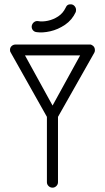

<svg xmlns="http://www.w3.org/2000/svg" viewBox="-20 -864 484 884"><path d="M26 -634Q26 -645 33.5 -652Q41 -659 52 -659H392Q393 -659 394 -659Q396 -659 397 -659Q398 -659 400 -658Q401 -658 402 -657Q403 -657 404 -656Q417 -649 417 -633Q417 -626 414 -621L247 -326V-25Q247 -15 239.5 -7.5Q232 0 222 0Q211 0 203.5 -7.5Q196 -15 196 -25V-326L30 -621Q26 -626 26 -634ZM222 -378 349 -609H95ZM282 -828Q289 -846 308 -844Q318 -843 324.5 -834.5Q331 -826 330 -816Q330 -812 329 -809Q312 -772 279.5 -750Q247 -728 211.5 -720Q176 -712 149 -716Q138 -717 131.5 -725Q125 -733 126 -744Q128 -755 136 -761.5Q144 -768 154 -767Q175 -763 200.5 -768.5Q226 -774 248 -788.5Q270 -803 282 -828Z"/></svg>

Font: Libertine Sup
Style: Regular
Weight: 400
Designer: Bastien Sozeau
Foundry: NBR — Bastien Sozeau
Version: Version 2.003; ttfautohint (v1.8.4.7-5d5b);gftools[0.9.33]